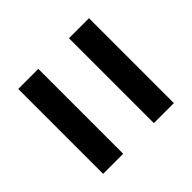

<svg xmlns="http://www.w3.org/2000/svg" viewBox="-77 -660 685 685"><g transform="rotate(45 266.0 -317.5)"><path d="M51.7 -495.7H480V-394.7H51.7ZM51.7 -240H480V-138.7H51.7Z"/></g></svg>

Font: 42dot Sans Light
Style: Regular
Weight: 300
Designer: 42dot
Version: Version 1.000